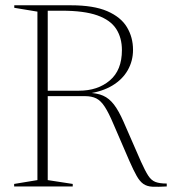

<svg xmlns="http://www.w3.org/2000/svg" viewBox="-20 -705 650 726"><path d="M278.5 -362Q349.5 -362 395.2 -400.8Q441 -439.5 441 -515.5Q441 -562 419.5 -595.5Q398 -629 348.2 -646.8Q298.5 -664.5 213.5 -664.5H127.5L119.5 -685H248.5Q334 -685 385.5 -662.8Q437 -640.5 460 -602.2Q483 -564 483 -516.5Q483 -474.5 463 -439.5Q443 -404.5 404.8 -381.5Q366.5 -358.5 312 -351V-354Q347 -353.5 370 -343.2Q393 -333 411 -309.5Q429 -286 447 -245L513 -94Q529 -58.5 540.5 -40.8Q552 -23 567.8 -17Q583.5 -11 610.5 -11V0Q577 2 556.5 1Q536 0 522.2 -9.5Q508.5 -19 496.8 -39.8Q485 -60.5 469 -97L408.5 -237Q391 -278.5 376.2 -301.2Q361.5 -324 344.2 -332.8Q327 -341.5 301 -341.5H133L130 -362ZM160.5 -685V-24L255 -9.5V0H33.5V-9.5L121.5 -24V-661L34 -675.5V-685Z"/></svg>

Font: Newsreader 36pt ExtraLight
Style: Regular
Weight: 250
Designer: Hugues Gentile
Foundry: Production Type
Version: Version 1.003